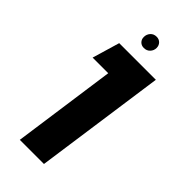

<svg xmlns="http://www.w3.org/2000/svg" viewBox="-224 -739 785 785"><g transform="rotate(45 168.0 -347.0)"><path d="M168 -624Q184.6 -624 194.8 -635Q205.1 -646 205.1 -661.1Q205.1 -675.3 196 -684.6Q187 -693.8 172.9 -693.8Q156.2 -693.8 146.2 -682.6Q136.2 -671.4 136.2 -655.8Q136.2 -642.1 145 -633.1Q153.8 -624 168 -624ZM75.2 0 138.2 -448.2H47.9L83 -566.9H294.9L214.8 0Z"/></g></svg>

Font: FiraGO SemiBold
Style: Italic
Weight: 600
Italic angle: -8°
Designer: bBox Type GmbH
Foundry: bBox Type GmbH
Version: Version 1.001;PS 001.001;hotconv 1.0.88;makeotf.lib2.5.64775